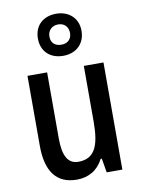

<svg xmlns="http://www.w3.org/2000/svg" viewBox="-91 -881 699 953"><g transform="rotate(-10 258.5 -404.5)"><path d="M259 -607C325 -607 369 -650 369 -714C369 -778 323 -819 259 -819C192 -819 149 -777 149 -713C149 -649 192 -607 259 -607ZM260 -663C225 -663 207 -682 207 -713C207 -744 229 -765 260 -765C291 -765 311 -744 311 -713C311 -682 290 -663 260 -663ZM449 -540H350V-259C350 -138 324 -76 241 -76C189 -76 165 -119 165 -207V-540H66V-187C66 -61 114 10 219 10C277 10 325 -17 352 -71H358L370 0H449Z"/></g></svg>

Font: Noto Sans Arabic Cond Med
Style: Regular
Weight: 500
Width: 3
Designer: Monotype Design Team, Nadine Chahine, Nizar Qandah and Khaled Hosny
Foundry: Monotype Imaging Inc.
Version: Version 2.012